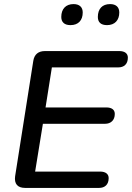

<svg xmlns="http://www.w3.org/2000/svg" viewBox="-20 -920 646 940"><path d="M103 0H465C493 0 512 -16 512 -48C512 -68 497 -80 470 -80H152L190 -314H495C522 -314 542 -331 542 -362C542 -383 527 -394 500 -394H203L234 -590H559C587 -590 606 -606 606 -638C606 -658 591 -670 564 -670H200C168 -670 148 -654 143 -622L54 -57C49 -20 66 0 103 0ZM504 -797C542 -797 564 -821 564 -859C564 -885 548 -900 519 -900C480 -900 459 -876 459 -837C459 -811 474 -797 504 -797ZM325 -797C364 -797 385 -821 385 -859C385 -885 369 -900 340 -900C302 -900 280 -876 280 -837C280 -811 296 -797 325 -797Z"/></svg>

Font: SN Pro Medium
Style: Italic
Weight: 400
Italic angle: -9°
Designer: Tobias Whetton
Foundry: Supernotes
Version: Version 1.001;Glyphs 3.2 (3249)